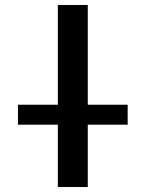

<svg xmlns="http://www.w3.org/2000/svg" viewBox="-20 -750 584 770"><path d="M52 -250V-330H212V-730H332V-330H492V-250H332V0H212V-250Z"/></svg>

Font: Mplus 1p Medium
Style: Regular
Weight: 500
Version: Version 1.061